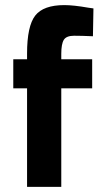

<svg xmlns="http://www.w3.org/2000/svg" viewBox="-20 -732 397 752"><path d="M220 -386V0H86V-386H32V-500H86V-522Q86 -630 118 -671Q150 -712 232 -712Q268 -712 325 -702L346 -699L344 -590Q300 -592 270 -592Q240 -592 230 -576Q220 -560 220 -521V-500H341V-386Z"/></svg>

Font: Titillium Web
Style: Bold
Weight: 700
Version: Version 1.001;PS 57.000;hotconv 1.0.70;makeotf.lib2.5.55311